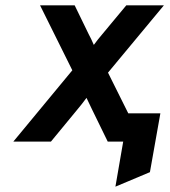

<svg xmlns="http://www.w3.org/2000/svg" viewBox="-20 -531 636 720"><path d="M412.8 169 442 0H404.8L423.2 -106H581.4L542.2 114.6ZM30 0 251.2 -267.4 130.2 -511H260L312.4 -403.2Q316.7 -395.2 321.9 -384.6Q327 -374.1 331.8 -362.6Q339.3 -373.1 347.6 -383.4Q356 -393.7 363.8 -403L453.6 -511H594.6L385 -258.6L513.8 0H384L325.8 -119.2Q321.4 -128.6 315.5 -140.8Q309.6 -152.9 304.4 -164Q296.1 -152.7 287.1 -141.2Q278.2 -129.7 269.2 -119.2L171 0Z"/></svg>

Font: Overpass
Style: Italic
Weight: 400
Italic angle: -10°
Designer: Delve Withrington, Dave Bailey, Thomas Jockin
Foundry: Delve Fonts LLC
Version: Version 4.000